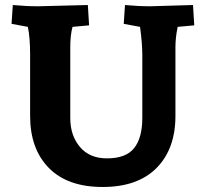

<svg xmlns="http://www.w3.org/2000/svg" viewBox="-20 -730 819 765"><path d="M749 -710 754 -629 688 -623Q679 -581 679 -542V-268Q679 -137 604 -61Q529 15 389 15Q249 15 174.5 -61Q100 -137 100 -268V-512Q100 -581 91 -623L26 -635L31 -710Q84 -705 131 -705L330 -710L335 -629L269 -623Q260 -590 260 -542V-260Q260 -190 298.5 -144.5Q337 -99 406 -99Q482 -99 514.5 -140Q547 -181 547 -260V-512Q547 -556 538 -623L473 -635L478 -710Q531 -705 578 -705Z"/></svg>

Font: Andada
Style: Bold
Weight: 700
Designer: Carolina Giovagnoli
Foundry: Carolina Giovagnoli
Version: Version 1.003